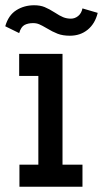

<svg xmlns="http://www.w3.org/2000/svg" viewBox="-44 -711 392 731"><path d="M194 -84H270V0H30V-84H102V-422H29V-506H194ZM133 -604Q116 -614 105.5 -618.5Q95 -623 82 -623Q63 -623 49.5 -616Q36 -609 29 -585L-24 -611Q-12 -653 18 -672Q48 -691 86 -691Q109 -691 126 -684Q143 -677 165 -663Q183 -651 196.5 -645.5Q210 -640 226 -640Q241 -640 253.5 -650Q266 -660 270 -679L328 -662Q318 -621 290 -598Q262 -575 222 -575Q195 -575 175.5 -582.5Q156 -590 133 -604Z"/></svg>

Font: Arvo
Style: Regular
Weight: 400
Designer: Anton Koovit (Cyrillic Expansion: Cyreal)
Foundry: Anton Koovit, Yassin Baggar
Version: Version 3.000